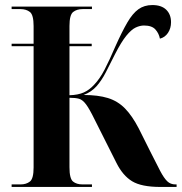

<svg xmlns="http://www.w3.org/2000/svg" viewBox="-20 -740 721 760"><path d="M26 0V-10H61Q84 -10 98.5 -21.5Q113 -33 113 -77V-557H26V-567H113V-637Q113 -681 98.5 -692.5Q84 -704 61 -704H26V-714H344V-704H307Q284 -704 269.5 -692.5Q255 -681 255 -637V-567H343V-557H255V-363Q289 -364 311.5 -374Q334 -384 353 -405Q375 -428 394 -464.5Q413 -501 437 -557Q463 -615 484 -651Q505 -687 528 -703.5Q551 -720 583 -720Q619 -720 638 -701.5Q657 -683 657 -652Q657 -628 645 -610Q633 -592 613 -587Q609 -608 595 -623.5Q581 -639 550 -639Q534 -639 517 -631Q500 -623 480 -598.5Q460 -574 435 -525Q415 -485 398.5 -453Q382 -421 362 -398.5Q342 -376 311 -364Q368 -364 407 -352Q446 -340 474.5 -311Q503 -282 529 -232L575 -140Q599 -92 614 -63.5Q629 -35 642 -22.5Q655 -10 674 -10H679V0H615Q540 0 503 -22.5Q466 -45 441 -95L354 -268Q334 -309 320.5 -327Q307 -345 293 -349Q279 -353 255 -353V-78Q255 -33 269 -21.5Q283 -10 307 -10H344V0Z"/></svg>

Font: Noto Serif Display SemiCondensed
Style: Bold
Weight: 700
Width: 4
Designer: Monotype Design Team
Foundry: Monotype Imaging Inc.
Version: Version 2.009